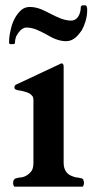

<svg xmlns="http://www.w3.org/2000/svg" viewBox="-20 -698 346 718"><path d="M282 -671C282 -646.8 270.2 -621 246 -621C217.6 -621 190.6 -635.7 170 -646C146.4 -657.8 122.8 -672 91 -672C79 -672 68 -668 59 -660C40.4 -643.5 25.7 -616.3 20 -586C16 -571 14 -556 14 -541C14 -536 15 -533 18 -533H29C32.7 -533 36 -534 36 -539C36 -547 38 -554 40 -561C44 -568 47 -574 51 -578C57.1 -587.2 67.8 -595 79 -595C107.8 -595 131.1 -580.5 152 -570C172.6 -558 197.6 -544 227 -544C256.5 -544 272.7 -566.7 286 -585C296.3 -604 306 -630.9 306 -658V-664C306 -668.1 304 -678 300 -678H290C286.1 -678 282 -675.5 282 -671ZM294 -15C294 -17 294 -20 292 -23C292 -32 280.6 -31.6 271 -34C263 -34 255 -37 248 -40C229.9 -46.8 218 -63.2 218 -89V-450C218 -457 215 -461 210 -461C209 -461 208 -461 207 -460L203 -458L41 -382C38 -381 36 -379 36 -378C34 -376 34 -374 34 -373C34 -369 34 -366 36 -366C36 -361.6 56.9 -358.6 62 -358C75.7 -354.1 90.3 -351.6 98 -342C103 -338 105 -332 105 -324V-89C105 -74 102 -63 96 -56C85.8 -44.1 71 -34 52 -34C38.4 -30.6 35.1 -32.2 30 -22C30 -19 29 -16 29 -15C29 -10.3 30.3 -1.8 34 0H289C292.7 -1.8 294 -10.3 294 -15Z"/></svg>

Font: fbb
Style: Bold
Weight: 400
Designer: David J. Perry, Michael Sharpe
Version: Version 1.045